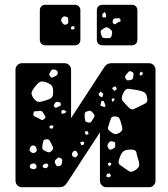

<svg xmlns="http://www.w3.org/2000/svg" viewBox="-20 -785 703 805"><path d="M72 0Q61 0 53 -8Q45 -16 45 -27V-493Q45 -504 53 -512Q61 -520 72 -520H251Q262 -520 270 -512Q278 -504 278 -493V-290L417 -503Q428 -520 446 -520H605Q616 -520 624 -512Q632 -504 632 -493V-27Q632 -16 624 -8Q616 0 605 0H426Q415 0 407 -8Q399 -16 399 -27V-230L260 -17Q249 0 231 0ZM210 -493Q203 -494 199.5 -493.5Q196 -493 193 -487Q189 -480 187 -475.5Q185 -471 191 -464Q196 -458 200.5 -460.5Q205 -463 213 -466Q223 -471 222 -481Q221 -490 210 -493ZM531 -485Q524 -488 520.5 -485Q517 -482 512 -476Q507 -470 505 -466Q503 -462 507 -455Q511 -448 515.5 -448Q520 -448 528 -450Q535 -451 536.5 -454.5Q538 -458 539 -465Q540 -473 539.5 -477.5Q539 -482 531 -485ZM572 -485 566 -479V-469L576 -470L579 -479ZM171 -441Q154 -446 146 -441Q138 -436 127 -422Q116 -408 113 -398.5Q110 -389 120 -374Q131 -359 141 -358Q151 -357 168 -363Q186 -368 194.5 -374Q203 -380 203 -399Q203 -419 196.5 -426.5Q190 -434 171 -441ZM466 -421 458 -422 450 -415 459 -404 470 -411ZM557 -407Q534 -410 520.5 -412.5Q507 -415 497 -395Q486 -373 494 -362.5Q502 -352 519 -335Q531 -323 540.5 -327.5Q550 -332 565 -339Q581 -347 590.5 -352Q600 -357 597 -374Q594 -393 585 -398Q576 -403 557 -407ZM413 -392 402 -401 393 -391 397 -382 409 -377ZM461 -371 452 -373 448 -366 451 -358 458 -363ZM419 -351Q417 -356 416 -359Q415 -362 409 -362Q404 -362 404 -358Q404 -354 402 -349Q400 -342 403 -341L419 -336Q423 -340 422 -343Q421 -346 419 -351ZM221 -358Q214 -359 210 -352Q207 -347 205.5 -344Q204 -341 208 -337Q212 -332 215.5 -333.5Q219 -335 224 -337Q229 -340 232.5 -341.5Q236 -343 235 -349Q234 -355 230.5 -356Q227 -357 221 -358ZM249 -324 238 -322 237 -309H249L259 -316ZM371 -310Q365 -318 360 -320Q355 -322 345 -318Q336 -315 335.5 -310Q335 -305 335 -295Q336 -285 337 -279.5Q338 -274 348 -272Q357 -269 361 -273Q365 -277 370 -286Q375 -293 376 -298Q377 -303 371 -310ZM161 -312Q156 -322 146 -320Q136 -318 129 -319Q122 -320 120 -309Q119 -299 125 -297Q131 -295 140 -290Q149 -285 154 -282.5Q159 -280 166 -287Q173 -293 169.5 -298Q166 -303 161 -312ZM462 -297Q448 -297 445.5 -289Q443 -281 438 -268Q434 -256 432.5 -249.5Q431 -243 441 -235Q453 -225 461 -223Q469 -221 482 -229Q494 -237 493 -245.5Q492 -254 488 -268Q484 -282 480.5 -289Q477 -296 462 -297ZM205 -257 193 -260 186 -253 191 -246H200ZM349 -234 338 -235 336 -226 341 -220 351 -222ZM195 -183Q190 -192 187 -197Q184 -202 173 -201Q163 -199 161.5 -193.5Q160 -188 158 -177Q157 -168 157.5 -163Q158 -158 166 -154Q176 -148 182.5 -146.5Q189 -145 197 -153Q205 -161 202.5 -167Q200 -173 195 -183ZM456 -191Q448 -194 443.5 -192.5Q439 -191 434 -184Q430 -177 430.5 -172.5Q431 -168 436 -161Q440 -156 444 -157.5Q448 -159 455 -162Q463 -165 463 -173Q463 -181 463 -185Q463 -189 456 -191ZM333 -189 325 -192 316 -187 321 -176 332 -179ZM133 -163Q130 -174 120 -175Q110 -176 106 -165Q104 -159 104 -155.5Q104 -152 109 -148Q118 -140 128 -146Q134 -149 134 -153Q134 -157 133 -163ZM529 -158Q505 -158 496 -149.5Q487 -141 480 -119Q473 -100 483 -93.5Q493 -87 508 -76Q520 -66 528 -65Q536 -64 549 -73Q561 -81 563 -89Q565 -97 561 -112Q554 -132 552 -145Q550 -158 529 -158ZM305 -143Q302 -148 300 -151Q298 -154 293 -153Q283 -150 282 -139Q281 -130 291 -126Q296 -124 298 -126Q300 -128 304 -131Q308 -137 305 -143ZM234 -122Q228 -126 224.5 -124Q221 -122 215 -117Q207 -110 211 -101Q214 -94 216 -91Q218 -88 225 -88Q233 -89 235.5 -92Q238 -95 240 -102Q241 -110 241 -114Q241 -118 234 -122ZM446 -101 440 -104 431 -99 437 -88 446 -94ZM130 -95Q125 -102 116 -99Q110 -97 107.5 -95Q105 -93 105 -87Q105 -81 108 -79.5Q111 -78 117 -76Q126 -74 131 -80Q136 -87 130 -95ZM181 -96Q176 -102 168 -98Q158 -94 159 -87Q160 -82 163 -81.5Q166 -81 170 -80Q176 -79 179 -84Q181 -88 182.5 -90.5Q184 -93 181 -96ZM440 -58 429 -56 425 -45 436 -41 446 -47ZM409 -595Q399 -595 392.5 -601.5Q386 -608 386 -618V-742Q386 -752 392.5 -758.5Q399 -765 409 -765H533Q543 -765 549.5 -758.5Q556 -752 556 -742V-618Q556 -608 549.5 -601.5Q543 -595 533 -595ZM170 -595Q160 -595 153.5 -601.5Q147 -608 147 -618V-742Q147 -752 153.5 -758.5Q160 -765 170 -765H294Q304 -765 310.5 -758.5Q317 -752 317 -742V-618Q317 -608 310.5 -601.5Q304 -595 294 -595ZM425 -724 419 -735 409 -726 410 -712H424ZM257 -715Q246 -719 240 -710Q233 -699 240 -691Q245 -684 248.5 -682Q252 -680 259 -683Q266 -686 266 -690Q266 -694 266 -701Q266 -708 264.5 -711Q263 -714 257 -715ZM467 -708Q456 -709 454 -702Q452 -696 452 -692.5Q452 -689 457 -685Q461 -682 464 -684Q467 -686 471 -689Q478 -693 482.5 -694Q487 -695 485 -702Q483 -709 478.5 -708.5Q474 -708 467 -708ZM291 -675H280L277 -663L286 -661L293 -665ZM441 -664Q432 -671 426 -670.5Q420 -670 411 -663Q402 -658 402 -652.5Q402 -647 405 -637Q407 -629 411.5 -627Q416 -625 425 -625Q434 -625 439.5 -625.5Q445 -626 448 -635Q451 -646 450 -651.5Q449 -657 441 -664Z"/></svg>

Font: Rubik Moonrocks
Style: Regular
Weight: 400
Designer: Hubert and Fischer, NaN
Foundry: Hubert and Fischer, NaN
Version: Version 2.200